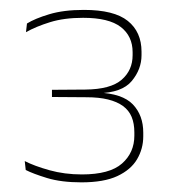

<svg xmlns="http://www.w3.org/2000/svg" viewBox="-20 -726 346 388"><path d="M144.5 -357.5Q104 -357.5 75.2 -366.2Q46.5 -375 32 -382.5L30 -400.5Q49.5 -390.5 80 -382Q110.5 -373.5 145.5 -373.5Q201.5 -373.5 226.5 -395.5Q251.5 -417.5 251.5 -452V-458.5Q251.5 -476.5 246 -489.8Q240.5 -503 228.5 -511.8Q216.5 -520.5 198.2 -525Q180 -529.5 154.5 -529.5L85 -530V-544.5L152.5 -545Q203.5 -545.5 225.8 -564.8Q248 -584 248 -614.5V-620.5Q248 -653 224 -671.5Q200 -690 148 -690Q109.5 -690 81.2 -681.2Q53 -672.5 32.5 -661L34.5 -678.5Q50.5 -688.5 79.5 -697.2Q108.5 -706 149.5 -706Q210.5 -706 238.2 -683.8Q266 -661.5 266 -621.5V-614.5Q266 -586 246.2 -562.2Q226.5 -538.5 177.5 -537.5H174.5L177.5 -539Q227.5 -537 248.5 -515Q269.5 -493 269.5 -458V-450.5Q269.5 -425.5 257 -404.2Q244.5 -383 217.2 -370.2Q190 -357.5 144.5 -357.5Z"/></svg>

Font: Anek Kannada Thin
Style: Regular
Weight: 250
Version: Version 1.003